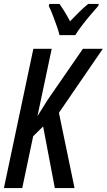

<svg xmlns="http://www.w3.org/2000/svg" viewBox="-21 -964 547 984"><path d="M-1 0 150 -714H244L171 -369L223 -452L404 -714H506L281 -386L361 0H260L200 -316L149 -266L93 0ZM284 -784Q280 -802 270 -830.5Q260 -859 249 -887.5Q238 -916 229 -933L232 -944H284Q294 -930 308 -907.5Q322 -885 338 -855Q364 -882 387.5 -905Q411 -928 431 -944H485L483 -934Q468 -917 444 -889Q420 -861 398 -832Q376 -803 365 -784Z"/></svg>

Font: Noto Sans ExtraCondensed Medium
Style: Italic
Weight: 500
Width: 2
Italic angle: -12°
Designer: Monotype Design Team
Foundry: Monotype Imaging Inc.
Version: Version 2.013; ttfautohint (v1.8.4.7-5d5b)